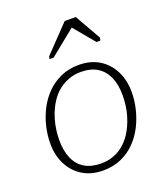

<svg xmlns="http://www.w3.org/2000/svg" viewBox="-145 -886 863 997"><g transform="rotate(-20 286.5 -387.0)"><path d="M446 -158Q458 -184 466 -211.5Q474 -239 477.5 -267.5Q481 -296 481 -321Q481 -381 462.5 -422.5Q444 -464 408 -486.5Q372 -509 317 -509Q282 -509 253 -498.5Q224 -488 200 -470.5Q176 -453 158 -429Q140 -405 127 -377Q115 -352 107 -323.5Q99 -295 95.5 -267.5Q92 -240 92 -213Q92 -154 110.5 -112Q129 -70 165.5 -48Q202 -26 256 -26Q291 -26 320 -36Q349 -46 373 -64Q397 -82 415 -106Q433 -130 446 -158ZM42 -213Q42 -259 53 -306Q64 -353 86 -396Q108 -439 141.5 -473Q175 -507 219.5 -527Q264 -547 319 -547Q385 -547 432 -518Q479 -489 505 -438Q531 -387 531 -321Q531 -276 520 -229Q509 -182 487 -138.5Q465 -95 431.5 -61Q398 -27 353.5 -7.5Q309 12 254 12Q189 12 141.5 -17Q94 -46 68 -97Q42 -148 42 -213ZM391 -786H330L192 -642L188 -627H211L373 -758H339L448 -627H469L473 -642Z"/></g></svg>

Font: Roboto Serif 20pt Thin
Style: Italic
Weight: 250
Italic angle: -10°
Version: Version 1.007